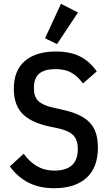

<svg xmlns="http://www.w3.org/2000/svg" viewBox="-20 -982 578 1014"><path d="M266 12Q188 12 130.5 -17.5Q73 -47 32 -103L105 -170Q136 -127 176 -104Q216 -81 267 -81Q391 -81 391 -195Q391 -241 369 -265.5Q347 -290 293 -303L236 -315Q142 -336 97.5 -382.5Q53 -429 53 -513Q53 -610 111.5 -660Q170 -710 275 -710Q350 -710 401.5 -684.5Q453 -659 491 -605L418 -541Q391 -579 357.5 -598Q324 -617 273 -617Q216 -617 187.5 -593.5Q159 -570 159 -516Q159 -472 181.5 -449.5Q204 -427 255 -415L312 -402Q362 -391 397 -374.5Q432 -358 454.5 -334Q477 -310 487 -277.5Q497 -245 497 -202Q497 -97 436.5 -42.5Q376 12 266 12ZM281 -749 218 -780 302 -962 392 -916Z"/></svg>

Font: IBM Plex Sans Cond Medm
Style: Regular
Weight: 500
Width: 3
Designer: Mike Abbink, Paul van der Laan, Pieter van Rosmalen
Foundry: Bold Monday
Version: Version 1.3